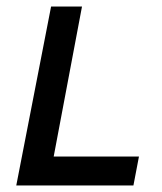

<svg xmlns="http://www.w3.org/2000/svg" viewBox="-20 -570 497 590"><path d="M30 0H390L407 -89H145L232 -550H137Z"/></svg>

Font: Cambay Devanagari
Style: Bold Italic
Weight: 700
Designer: Pooja Saxena
Foundry: Pooja Saxena
Version: Version 1.005;PS 001.005;hotconv 1.0.70;makeotf.lib2.5.58329